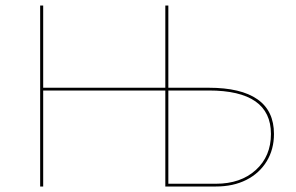

<svg xmlns="http://www.w3.org/2000/svg" viewBox="-20 -678 1077 698"><path d="M976 -191Q976 -135 949.5 -91.5Q923 -48 875.5 -24Q828 0 765 0H581V-349H137V0H126V-658H137V-359H581V-658H592V-359H739Q856 -359 916 -317Q976 -275 976 -191ZM965 -191Q965 -349 739 -349H592V-10H765Q855 -10 910 -60Q965 -110 965 -191Z"/></svg>

Font: Ysabeau SC Hairline
Style: Regular
Weight: 100
Designer: Christian Thalmann (Catharsis Fonts)
Version: Version 0.003